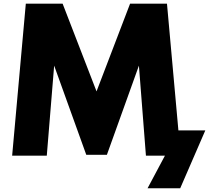

<svg xmlns="http://www.w3.org/2000/svg" viewBox="-20 -845 1134 1042"><path d="M45.9 0 120.1 -825.2H319.8L503.9 -349.1L686 -825.2H886.2L948.2 -137.2H1094.2L958 176.8H780.8L875 0H772L733.9 -488.8L560.1 -4.9H448.2L273.9 -488.8L233.9 0Z"/></svg>

Font: Hussar Preview
Style: Bold
Weight: 700
Foundry: Cannot Into Space Fonts, PlusOne Fonts
Version: Version 2.29RC2 "Millennial"